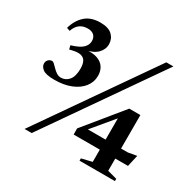

<svg xmlns="http://www.w3.org/2000/svg" viewBox="-155 -883 1070 1053"><g transform="rotate(30 380.0 -357.0)"><path d="M124 0 614.5 -705H659.5L169 0ZM130 -315Q76 -315 56.2 -330.2Q36.5 -345.5 36.5 -364.5Q36.5 -379 46 -388.8Q55.5 -398.5 69.5 -398.5Q75.5 -398.5 84.2 -390.2Q93 -382 103.8 -370.8Q114.5 -359.5 127.5 -351.2Q140.5 -343 155 -343Q185 -343 204.8 -366.8Q224.5 -390.5 224.5 -439.5Q224.5 -467.5 215.8 -484.5Q207 -501.5 187.2 -506.5Q167.5 -511.5 134.5 -503.5L118 -499.5L112 -523Q163.5 -538.5 183.2 -557.8Q203 -577 203 -601.5Q203 -624.5 189.2 -637.5Q175.5 -650.5 150.5 -650.5Q119 -650.5 98.8 -634.8Q78.5 -619 69 -589.5L48.5 -596.5Q63.5 -650.5 98.8 -682Q134 -713.5 194 -713.5Q245 -713.5 269 -690.2Q293 -667 293 -632.5Q293 -601.5 269.2 -576.2Q245.5 -551 194 -540.5L196 -544Q241 -549 270 -538.5Q299 -528 313.2 -505.8Q327.5 -483.5 327.5 -454Q327.5 -413.5 302.8 -382Q278 -350.5 233.8 -332.8Q189.5 -315 130 -315ZM538 -333 567 -341 403.5 -144.5V-171.5H678.5L733 -181L716.5 -108H372.5L372 -146.5L565.5 -383.5H636V-30.5L696 -14.5V0H472V-14.5L538 -30.5Z"/></g></svg>

Font: Newsreader 60pt SemiBold
Style: Regular
Weight: 600
Designer: Hugues Gentile
Foundry: Production Type
Version: Version 1.003